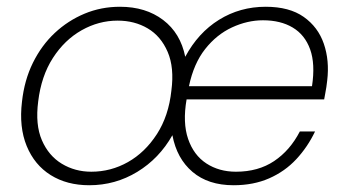

<svg xmlns="http://www.w3.org/2000/svg" viewBox="-20 -536 1022 568"><path d="M244 12Q178 12 130 -18Q82 -48 59 -104Q36 -160 45 -235Q52 -299 77.5 -350.5Q103 -402 142 -438.5Q181 -475 230 -495.5Q279 -516 335 -516Q411 -516 462.5 -477Q514 -438 528 -368Q566 -439 628 -477.5Q690 -516 766 -516Q836 -516 878.5 -486Q921 -456 938 -406.5Q955 -357 948 -298Q947 -289 945.5 -278.5Q944 -268 942 -258.5Q940 -249 939 -242H532Q520 -173 536.5 -125Q553 -77 590.5 -52.5Q628 -28 678 -28Q744 -28 791 -59.5Q838 -91 867 -147H912Q890 -101 856.5 -65Q823 -29 776.5 -8.5Q730 12 671 12Q596 12 549.5 -27.5Q503 -67 490 -136Q451 -67 386 -27.5Q321 12 244 12ZM250 -28Q308 -28 358.5 -56.5Q409 -85 444 -139Q479 -193 487 -268Q496 -336 476 -382.5Q456 -429 417 -452Q378 -475 328 -475Q272 -475 221.5 -446.5Q171 -418 136.5 -364.5Q102 -311 93 -236Q84 -167 104 -121Q124 -75 163 -51.5Q202 -28 250 -28ZM539 -281H903Q913 -347 897.5 -390Q882 -433 846 -454.5Q810 -476 758 -476Q712 -476 666.5 -455Q621 -434 587 -391Q553 -348 539 -281Z"/></svg>

Font: DM Sans ExtraLight
Style: Italic
Weight: 250
Italic angle: -10°
Designer: Colophon Foundry, Jonny Pinhorn
Foundry: Colophon Foundry
Version: Version 4.004;gftools[0.9.30]